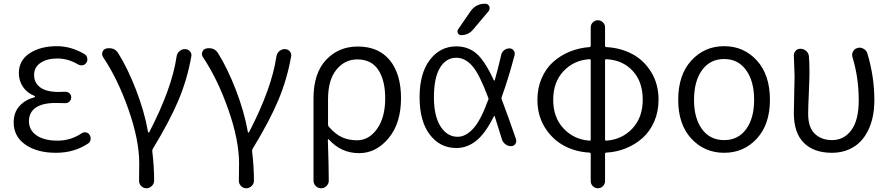

<svg xmlns="http://www.w3.org/2000/svg" viewBox="-20 -799 4727 1020"><path d="M277.3 12.7Q176.8 12.7 114.7 -30.8Q52.7 -74.2 52.7 -148.4Q52.7 -202.1 83.5 -235.8Q114.3 -269.5 163.1 -282.2Q166 -283.2 166 -285.6Q166 -288.1 164.1 -289.1Q124 -304.7 102.1 -337.4Q80.1 -370.1 80.1 -410.2Q80.1 -478.5 137.7 -516.1Q195.3 -553.7 282.2 -553.7Q357.4 -553.7 428.7 -511.7Q440.4 -504.9 443.4 -491.2Q446.3 -477.5 439.5 -466.8Q432.6 -455.1 419.4 -452.6Q406.2 -450.2 394.5 -457Q340.8 -488.3 284.2 -488.3Q230.5 -488.3 195.8 -465.3Q161.1 -442.4 161.1 -400.4Q161.1 -359.4 193.4 -335Q225.6 -310.5 292 -310.5Q307.6 -310.5 325.2 -311.5Q338.9 -312.5 348.6 -303.7Q358.4 -294.9 358.4 -281.7Q358.4 -268.6 348.6 -259.3Q338.9 -250 325.2 -251Q298.8 -252 275.4 -252Q206.1 -252 169.9 -227.1Q133.8 -202.1 133.8 -155.3Q133.8 -107.4 174.3 -79.6Q214.8 -51.8 286.1 -51.8Q354.5 -51.8 412.1 -89.8Q422.9 -97.7 436 -95.7Q449.2 -93.8 456.1 -82Q461.9 -73.2 461.9 -63.5Q461.9 -60.5 460.9 -57.6Q459 -43 447.3 -36.1Q374 12.7 277.3 12.7Z M798.8 160.2Q798.8 176.8 787.1 188.5Q774.4 201.2 757.8 201.2Q741.2 201.2 729.5 188.5Q718.8 176.8 718.8 162.1Q718.8 160.2 718.8 159.2Q719.7 132.8 719.7 69.3Q719.7 -54.7 662.6 -217.3Q605.5 -379.9 527.3 -496.1Q522.5 -503.9 522.5 -512.7Q522.5 -517.6 524.4 -522.5Q529.3 -537.1 543.9 -541Q551.8 -543 559.6 -543Q569.3 -543 580.1 -540Q597.7 -533.2 607.4 -517.6Q658.2 -436.5 702.6 -321.8Q747.1 -207 766.6 -97.7Q767.6 -94.7 770 -94.7Q772.5 -94.7 773.4 -97.7Q893.6 -330.1 918 -498Q919.9 -514.6 932.6 -526.4Q945.3 -538.1 962.9 -538.1Q978.5 -538.1 989.3 -526.4Q997.1 -516.6 997.1 -504.9Q997.1 -502 996.1 -498Q974.6 -377 928.2 -266.6Q881.8 -156.2 792 -8.8Q788.1 -2 789.1 4.9Q798.8 87.9 798.8 160.2Z M1329.1 160.2Q1329.1 176.8 1317.4 188.5Q1304.7 201.2 1288.1 201.2Q1271.5 201.2 1259.8 188.5Q1249 176.8 1249 162.1Q1249 160.2 1249 159.2Q1250 132.8 1250 69.3Q1250 -54.7 1192.9 -217.3Q1135.7 -379.9 1057.6 -496.1Q1052.7 -503.9 1052.7 -512.7Q1052.7 -517.6 1054.7 -522.5Q1059.6 -537.1 1074.2 -541Q1082 -543 1089.8 -543Q1099.6 -543 1110.4 -540Q1127.9 -533.2 1137.7 -517.6Q1188.5 -436.5 1232.9 -321.8Q1277.3 -207 1296.9 -97.7Q1297.9 -94.7 1300.3 -94.7Q1302.7 -94.7 1303.7 -97.7Q1423.8 -330.1 1448.2 -498Q1450.2 -514.6 1462.9 -526.4Q1475.6 -538.1 1493.2 -538.1Q1508.8 -538.1 1519.5 -526.4Q1527.3 -516.6 1527.3 -504.9Q1527.3 -502 1526.4 -498Q1504.9 -377 1458.5 -266.6Q1412.1 -156.2 1322.3 -8.8Q1318.4 -2 1319.3 4.9Q1329.1 87.9 1329.1 160.2Z M1645.5 160.2V-277.3Q1645.5 -409.2 1711.9 -480.5Q1778.3 -551.8 1880.9 -551.8Q1991.2 -551.8 2050.8 -479Q2110.4 -406.2 2110.4 -277.3Q2110.4 -144.5 2044.4 -64.9Q1978.5 14.6 1887.7 14.6Q1792 14.6 1726.6 -58.6Q1725.6 -59.6 1723.6 -59.1Q1721.7 -58.6 1721.7 -56.6Q1726.6 88.9 1726.6 161.1Q1726.6 176.8 1714.8 189Q1703.1 201.2 1686 201.2Q1668.9 201.2 1657.2 189Q1645.5 176.8 1645.5 160.2ZM1876 -53.7Q1940.4 -53.7 1983.4 -114.7Q2026.4 -175.8 2026.4 -276.4Q2026.4 -372.1 1989.7 -427.7Q1953.1 -483.4 1877.9 -483.4Q1811.5 -483.4 1767.1 -428.7Q1722.7 -374 1722.7 -272.5V-137.7Q1722.7 -129.9 1727.5 -125Q1763.7 -84 1799.3 -68.8Q1835 -53.7 1876 -53.7Z M2642.6 -506.8Q2645.5 -522.5 2658.2 -532.2Q2670.9 -542 2686.5 -542Q2700.2 -542 2708.5 -531.2Q2716.8 -520.5 2713.9 -506.8Q2680.7 -380.9 2645.5 -284.2Q2642.6 -277.3 2645.5 -270.5Q2678.7 -183.6 2721.7 -58.6Q2722.7 -53.7 2722.7 -49.8Q2722.7 -41 2717.8 -34.2Q2709 -22.5 2695.3 -22.5Q2678.7 -22.5 2665 -32.7Q2651.4 -43 2646.5 -58.6Q2627.9 -120.1 2608.4 -180.7Q2608.4 -182.6 2606.4 -182.6Q2604.5 -182.6 2603.5 -180.7Q2558.6 -90.8 2511.7 -52.7Q2462.9 -12.7 2404.3 -12.7Q2317.4 -12.7 2263.2 -84Q2209 -155.3 2209 -282.2Q2209 -409.2 2263.7 -481Q2318.4 -552.7 2404.3 -552.7Q2465.8 -552.7 2509.8 -515.6Q2553.7 -479.5 2603.5 -373Q2604.5 -371.1 2606.4 -371.1Q2608.4 -371.1 2608.4 -373Q2623 -422.9 2642.6 -506.8ZM2478.5 -737.3Q2506.8 -779.3 2557.6 -779.3Q2572.3 -779.3 2579.1 -765.6Q2581.1 -759.8 2581.1 -754.9Q2581.1 -747.1 2576.2 -740.2L2492.2 -640.6Q2467.8 -612.3 2429.7 -612.3Q2418 -612.3 2412.6 -623Q2407.2 -633.8 2414.1 -643.6ZM2573.2 -267.6Q2575.2 -270.5 2575.2 -273.9Q2575.2 -277.3 2573.2 -281.2Q2527.3 -404.3 2490.2 -447.3Q2451.2 -492.2 2404.3 -492.2Q2349.6 -492.2 2317.4 -439Q2285.2 -385.7 2285.2 -282.2Q2285.2 -182.6 2320.3 -127.4Q2355.5 -72.3 2411.1 -72.3Q2455.1 -72.3 2495.1 -117.2Q2534.2 -160.2 2573.2 -267.6Z M3201.2 -484.4Q3194.3 -485.4 3194.3 -477.5V-58.6Q3194.3 -50.8 3201.2 -51.8Q3284.2 -57.6 3339.4 -116.2Q3394.5 -174.8 3394.5 -269.5Q3394.5 -365.2 3340.8 -422.9Q3287.1 -480.5 3201.2 -484.4ZM3111.3 -51.8Q3118.2 -50.8 3118.2 -58.6V-477.5Q3118.2 -485.4 3111.3 -484.4Q3029.3 -479.5 2974.1 -421.4Q2918.9 -363.3 2918.9 -269Q2918.9 -174.8 2974.1 -116.2Q3029.3 -57.6 3111.3 -51.8ZM3194.3 -653.3V-556.6Q3194.3 -548.8 3201.2 -548.8Q3276.4 -544.9 3338.4 -512.2Q3400.4 -479.5 3439.5 -416Q3478.5 -352.5 3478.5 -269.5Q3478.5 -206.1 3455.6 -153.3Q3432.6 -100.6 3393.6 -65.9Q3354.5 -31.2 3305.2 -11.2Q3255.9 8.8 3201.2 11.7Q3194.3 11.7 3194.3 19.5V163.1Q3194.3 178.7 3183.1 189.9Q3171.9 201.2 3156.2 201.2Q3140.6 201.2 3129.4 189.9Q3118.2 178.7 3118.2 163.1V19.5Q3118.2 11.7 3111.3 11.7Q3037.1 7.8 2975.6 -25.4Q2914.1 -58.6 2874.5 -122.1Q2835 -185.5 2835 -269.5Q2835 -332 2857.9 -384.3Q2880.9 -436.5 2919.4 -470.7Q2958 -504.9 3007.3 -524.9Q3056.6 -544.9 3111.3 -548.8Q3118.2 -548.8 3118.2 -556.6V-653.3Q3118.2 -668.9 3129.4 -680.2Q3140.6 -691.4 3156.2 -691.4Q3171.9 -691.4 3183.1 -680.2Q3194.3 -668.9 3194.3 -653.3Z M3827.1 12.7Q3722.7 12.7 3652.8 -62.5Q3583 -137.7 3583 -268.6Q3583 -401.4 3652.8 -477.5Q3722.7 -553.7 3827.1 -553.7Q3931.6 -553.7 4001 -477.5Q4070.3 -401.4 4070.3 -268.6Q4070.3 -138.7 4001 -63Q3931.6 12.7 3827.1 12.7ZM3827.1 -54.7Q3901.4 -54.7 3943.8 -112.8Q3986.3 -170.9 3986.3 -268.6Q3986.3 -367.2 3943.8 -426.3Q3901.4 -485.4 3827.1 -485.4Q3752 -485.4 3709.5 -426.3Q3667 -367.2 3667 -268.6Q3667 -170.9 3709.5 -112.8Q3752 -54.7 3827.1 -54.7Z M4399.4 12.7Q4303.7 12.7 4250.5 -40Q4197.3 -92.8 4197.3 -198.2Q4197.3 -231.4 4199.2 -296.9Q4201.2 -362.3 4201.2 -394.5L4197.3 -504.9Q4197.3 -517.6 4206.1 -528.3Q4215.8 -540 4231.4 -540Q4249 -540 4262.2 -528.8Q4275.4 -517.6 4277.3 -501Q4280.3 -469.7 4280.3 -415Q4280.3 -383.8 4276.9 -305.7Q4273.4 -227.5 4273.4 -194.3Q4273.4 -122.1 4308.6 -88.4Q4343.8 -54.7 4400.4 -54.7Q4463.9 -54.7 4502.9 -107.9Q4542 -161.1 4542 -265.6Q4542 -387.7 4508.8 -495.1Q4503.9 -510.7 4511.7 -525.4Q4519.5 -540 4535.2 -543.9Q4541 -545.9 4546.9 -545.9Q4557.6 -545.9 4567.4 -540Q4583 -531.2 4587.9 -515.6Q4625 -391.6 4625 -267.6Q4625 -178.7 4595.7 -114.3Q4566.4 -49.8 4515.6 -18.6Q4464.8 12.7 4399.4 12.7Z"/></svg>

Font: Gen Jyuu Gothic Normal
Style: Regular
Weight: 300
Designer: [Source Han Sans]
Ryoko NISHIZUKA  (kana & ideographs); Paul D. Hunt (Latin, Greek & Cyrillic); Wenlong ZHANG  (bopomofo
Version: Version 1.002.20150607